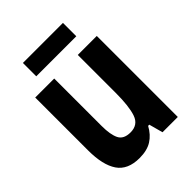

<svg xmlns="http://www.w3.org/2000/svg" viewBox="-207 -804 915 915"><g transform="rotate(-45 250.0 -347.0)"><path d="M385 -614V-704H115V-614ZM325 -70H333L352 0H455V-546H327V-290Q327 -200 311 -153.5Q295 -107 244 -107Q198 -107 183 -137.5Q168 -168 168 -226V-546H40V-190Q40 -91 74.5 -40.5Q109 10 188 10Q239 10 271.5 -10.5Q304 -31 325 -70Z"/></g></svg>

Font: Noto Sans Mono UI Condensed
Style: Bold
Weight: 700
Width: 3
Designer: Monotype Design team
Foundry: Monotype Imaging Inc.
Version: 1.000